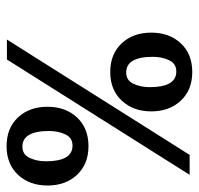

<svg xmlns="http://www.w3.org/2000/svg" viewBox="-30 -558 590 569"><g transform="rotate(90 264.5 -273.0)"><path d="M367.7 -124Q367.7 -44.9 414.1 -44.9Q437.5 -44.9 447.5 -66.4Q457.5 -87.9 457.5 -114.3Q457.5 -193.4 411.1 -193.4Q387.7 -193.4 377.7 -172.1Q367.7 -150.9 367.7 -124ZM412.6 -240.7Q465.8 -240.7 497.6 -206.8Q529.3 -172.9 529.3 -119.4Q529.3 -65.9 497.6 -32Q465.8 2 412.6 2Q359.4 2 327.6 -31.7Q295.9 -65.4 295.9 -119.1Q295.9 -172.9 327.6 -206.8Q359.4 -240.7 412.6 -240.7ZM438.5 -540.5H497.6L155.8 1H96.7ZM147.9 -431.6Q147.9 -352.5 194.3 -352.5Q217.8 -352.5 227.8 -374Q237.8 -395.5 237.8 -421.9Q237.8 -501 191.4 -501Q168 -501 158 -479.7Q147.9 -458.5 147.9 -431.6ZM192.9 -548.3Q246.1 -548.3 277.8 -514.4Q309.6 -480.5 309.6 -427Q309.6 -373.5 277.8 -339.4Q246.1 -305.2 192.9 -305.2Q139.6 -305.2 107.9 -339.1Q76.2 -373 76.2 -426.8Q76.2 -480.5 107.9 -514.4Q139.6 -548.3 192.9 -548.3Z"/></g></svg>

Font: Rachana
Style: Bold
Weight: 700
Designer: Hussain KH
Foundry: Hussain KH, Rajeesh K Nambiar, Santhosh Thottingal, Swathanthra Malayalam Computing (http://smc.org.in)
Version: Version 7.0.0+20221109